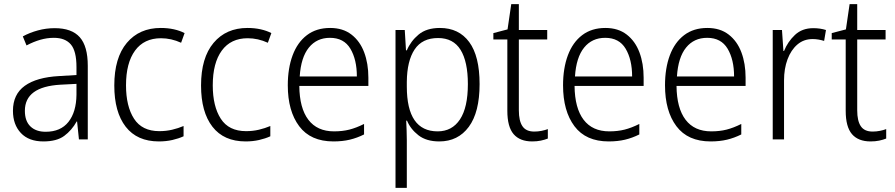

<svg xmlns="http://www.w3.org/2000/svg" viewBox="-20 -678 4352 934"><path d="M246 -541Q329 -541 368 -497Q407 -453 407 -358V0H364L355 -87H353Q329 -44 292.5 -17Q256 10 191 10Q120 10 81.5 -31Q43 -72 43 -139Q43 -219 100.5 -260.5Q158 -302 268 -308L352 -313V-352Q352 -430 324.5 -462Q297 -494 242 -494Q209 -494 176 -484.5Q143 -475 109 -457L91 -501Q124 -519 164 -530Q204 -541 246 -541ZM274 -266Q101 -256 101 -139Q101 -89 128 -63Q155 -37 202 -37Q275 -37 313 -85Q351 -133 352 -217V-270Z M753 10Q647 10 591.5 -61.5Q536 -133 536 -262Q536 -397 597 -469.5Q658 -542 762 -542Q796 -542 825.5 -535.5Q855 -529 878 -517L861 -470Q813 -492 763 -492Q681 -492 637 -432Q593 -372 593 -263Q593 -161 632 -100.5Q671 -40 755 -40Q788 -40 817.5 -47Q847 -54 873 -65V-15Q849 -4 818.5 3Q788 10 753 10Z M1175 10Q1069 10 1013.5 -61.5Q958 -133 958 -262Q958 -397 1019 -469.5Q1080 -542 1184 -542Q1218 -542 1247.5 -535.5Q1277 -529 1300 -517L1283 -470Q1235 -492 1185 -492Q1103 -492 1059 -432Q1015 -372 1015 -263Q1015 -161 1054 -100.5Q1093 -40 1177 -40Q1210 -40 1239.5 -47Q1269 -54 1295 -65V-15Q1271 -4 1240.5 3Q1210 10 1175 10Z M1586 -542Q1648 -542 1689.5 -510Q1731 -478 1751.5 -423.5Q1772 -369 1772 -300V-260H1436Q1437 -152 1480 -95.5Q1523 -39 1605 -39Q1646 -39 1679.5 -47.5Q1713 -56 1751 -75V-24Q1717 -7 1681.5 1.5Q1646 10 1602 10Q1491 10 1435.5 -64Q1380 -138 1380 -263Q1380 -346 1403.5 -409Q1427 -472 1473 -507Q1519 -542 1586 -542ZM1585 -494Q1521 -494 1482.5 -446.5Q1444 -399 1438 -306H1716Q1716 -388 1684.5 -441Q1653 -494 1585 -494Z M2120 -542Q2212 -542 2262.5 -473.5Q2313 -405 2313 -269Q2313 -132 2260.5 -61Q2208 10 2117 10Q2054 10 2015.5 -20Q1977 -50 1960 -91H1956Q1957 -69 1958 -44Q1959 -19 1959 4V236H1904V-532H1949L1955 -433H1959Q1978 -478 2016.5 -510Q2055 -542 2120 -542ZM2111 -493Q2034 -493 1997 -437.5Q1960 -382 1959 -280V-257Q1959 -39 2109 -39Q2179 -39 2217.5 -97Q2256 -155 2256 -269Q2256 -378 2220.5 -435.5Q2185 -493 2111 -493Z M2579 -38Q2597 -38 2614.5 -41.5Q2632 -45 2645 -50V-4Q2630 2 2611 6Q2592 10 2569 10Q2509 10 2478.5 -25.5Q2448 -61 2448 -139V-486H2380V-517L2449 -535L2467 -658H2504V-532H2642V-486H2504V-141Q2504 -90 2521.5 -64Q2539 -38 2579 -38Z M2925 -542Q2987 -542 3028.5 -510Q3070 -478 3090.5 -423.5Q3111 -369 3111 -300V-260H2775Q2776 -152 2819 -95.5Q2862 -39 2944 -39Q2985 -39 3018.5 -47.5Q3052 -56 3090 -75V-24Q3056 -7 3020.5 1.5Q2985 10 2941 10Q2830 10 2774.5 -64Q2719 -138 2719 -263Q2719 -346 2742.5 -409Q2766 -472 2812 -507Q2858 -542 2925 -542ZM2924 -494Q2860 -494 2821.5 -446.5Q2783 -399 2777 -306H3055Q3055 -388 3023.5 -441Q2992 -494 2924 -494Z M3421 -542Q3483 -542 3524.5 -510Q3566 -478 3586.5 -423.5Q3607 -369 3607 -300V-260H3271Q3272 -152 3315 -95.5Q3358 -39 3440 -39Q3481 -39 3514.5 -47.5Q3548 -56 3586 -75V-24Q3552 -7 3516.5 1.5Q3481 10 3437 10Q3326 10 3270.5 -64Q3215 -138 3215 -263Q3215 -346 3238.5 -409Q3262 -472 3308 -507Q3354 -542 3421 -542ZM3420 -494Q3356 -494 3317.5 -446.5Q3279 -399 3273 -306H3551Q3551 -388 3519.5 -441Q3488 -494 3420 -494Z M3936 -541Q3970 -541 3998 -532L3989 -479Q3976 -483 3962 -485.5Q3948 -488 3933 -488Q3890 -488 3859 -461.5Q3828 -435 3811 -389.5Q3794 -344 3794 -287V0H3739V-532H3784L3791 -430H3794Q3812 -475 3847 -508Q3882 -541 3936 -541Z M4225 -38Q4243 -38 4260.5 -41.5Q4278 -45 4291 -50V-4Q4276 2 4257 6Q4238 10 4215 10Q4155 10 4124.5 -25.5Q4094 -61 4094 -139V-486H4026V-517L4095 -535L4113 -658H4150V-532H4288V-486H4150V-141Q4150 -90 4167.5 -64Q4185 -38 4225 -38Z"/></svg>

Font: Noto Sans Lao UI SemCond Light
Style: Regular
Weight: 300
Width: 4
Designer: Monotype Design Team
Foundry: Monotype Imaging Inc.
Version: Version 2.000; ttfautohint (v1.8.4.7-5d5b)